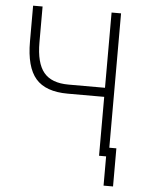

<svg xmlns="http://www.w3.org/2000/svg" viewBox="-57 -739 700 926"><g transform="rotate(5 293.0 -275.5)"><path d="M479.5 141.6V0H445.3V-285.2H268.6Q161.6 -285.2 113.5 -340.8Q65.4 -396.5 65.4 -520V-693.4H111.3V-520Q111.3 -419.9 148.7 -374.5Q186 -329.1 268.6 -329.1H445.3V-693.4H491.2V-43H525.4V141.6Z"/></g></svg>

Font: Cascadia Mono NF ExtraLight
Style: Regular
Weight: 200
Monospace: yes
Designer: Aaron Bell
Foundry: Saja Typeworks
Version: Version 2404.023; ttfautohint (v1.8.4)